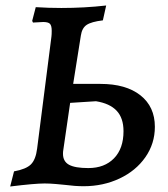

<svg xmlns="http://www.w3.org/2000/svg" viewBox="-20 -667 609 698"><path d="M215 5Q206 4 183.5 2Q161 0 142 0Q106 0 17 11L31 -44Q75 -52 92.5 -69.5Q110 -87 115 -127L167 -534Q168 -542 168 -555Q168 -574 161.5 -580.5Q155 -587 137 -587L100 -585L97 -591L110 -641Q157 -638 203 -638Q287 -638 366 -647L354 -593Q312 -588 295 -576.5Q278 -565 274 -538L246 -362H345Q438 -362 490.5 -320.5Q543 -279 543 -206Q543 -145 508.5 -95.5Q474 -46 414.5 -18Q355 10 284 10Q253 10 215 5ZM429 -190Q429 -238 404 -264.5Q379 -291 329 -299L235 -293L210 -121Q209 -116 209 -108Q209 -80 231 -68Q253 -56 301 -56Q360 -56 394.5 -91.5Q429 -127 429 -190Z"/></svg>

Font: Alegreya Medium
Style: Italic
Weight: 500
Italic angle: -7°
Designer: Juan Pablo del Peral
Foundry: Huerta Tipografica
Version: Version 2.008; ttfautohint (v1.8)